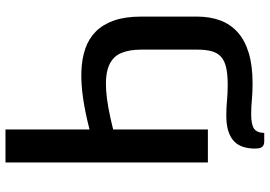

<svg xmlns="http://www.w3.org/2000/svg" viewBox="-158 -602 960 683"><g transform="rotate(-90 321.5 -260.0)"><path d="M203 -421Q260.5 -436 312.8 -443.8Q365 -451.5 409.5 -450Q454 -448.5 490 -436.2Q526 -424 551.5 -398.5Q577 -373 590.8 -333.2Q604.5 -293.5 604.5 -236.5V-39Q604.5 7.5 590.8 44.2Q577 81 548.2 106.5Q519.5 132 474.5 145.5Q429.5 159 367 159Q335 159 309 156.5Q283 154 257.5 154Q221 154 206.2 164Q191.5 174 190.5 200.5H160Q151.5 200.5 146.5 197.5Q141.5 194.5 139 190Q136.5 185.5 135.8 179.5Q135 173.5 135 167.5Q135 145 140.8 126.2Q146.5 107.5 160 94Q173.5 80.5 196.2 73Q219 65.5 253.5 65.5Q280 65.5 306 68Q332 70.5 361.5 70.5Q398 70.5 422.2 65.2Q446.5 60 461 47.2Q475.5 34.5 481.2 13.5Q487 -7.5 487 -39V-236.5Q487 -280 474.5 -309.2Q462 -338.5 430 -352Q398 -365.5 343 -362Q288 -358.5 203 -337V0H85.5V-720H203Z"/></g></svg>

Font: Lato 2
Style: Regular
Weight: 600
Designer: Lukasz Dziedzic with Adam Twardoch and Botio Nikoltchev
Foundry: tyPoland Lukasz Dziedzic
Version: Version 2.015; 2015-08-06; http://www.latofonts.com/